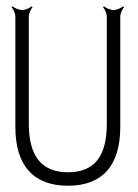

<svg xmlns="http://www.w3.org/2000/svg" viewBox="-20 -582 442 613"><path d="M17 -559C22 -554 29 -539 29 -529V-177C29 -50 90 11 197 11C304 11 364 -50 364 -177V-529C364 -539 371 -554 376 -559L373 -562C368 -557 353 -550 343 -550C332 -550 317 -557 312 -562L309 -559C314 -554 321 -539 321 -529V-187C321 -86 284 -32 197 -32C110 -32 72 -87 72 -187V-529C72 -539 79 -554 84 -559L81 -562C76 -557 61 -550 51 -550C40 -550 25 -557 20 -562Z"/></svg>

Font: Armata Saber
Style: Rg
Weight: 400
Designer: Jasper
Foundry: Cannot Into Space Fonts
Version: Version 0.970